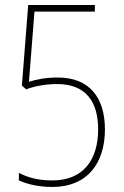

<svg xmlns="http://www.w3.org/2000/svg" viewBox="-20 -734 491 763"><path d="M210 -426C161 -426 123 -418 95 -409L117 -688H357V-714H92L67 -394L84 -379C115 -391 161 -400 207 -400C321 -400 370 -330 370 -220C370 -99 311 -17 188 -17C128 -17 88 -30 55 -47V-17C88 -2 134 9 188 9C326 9 397 -84 397 -220C397 -345 336 -426 210 -426Z"/></svg>

Font: Noto Sans Sinhala Condensed Thin
Style: Regular
Weight: 100
Width: 3
Designer: Jelle Bosma - Monotype Design Team
Foundry: Monotype Imaging Inc.
Version: Version 2.006